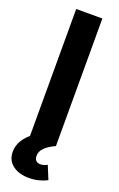

<svg xmlns="http://www.w3.org/2000/svg" viewBox="-178 -773 636 1029"><g transform="rotate(20 140.5 -259.0)"><path d="M214.9 -727.5V0H65.7V-727.5ZM136.3 210.3Q79.5 210.3 43.5 183.2Q7.6 156.2 7.6 107.1Q7.6 72.7 26 42Q44.5 11.4 75.8 -10.7L214.9 0Q176.1 17.7 155.6 38.2Q135 58.7 135 84.5Q135 101.2 143.8 110.8Q152.7 120.4 170.3 120.4Q181 120.4 190.4 117.2Q199.8 114 208 109.1L239.5 185.6Q221.4 195.7 194 203Q166.6 210.3 136.3 210.3Z"/></g></svg>

Font: Adwaita Sans
Style: Regular
Weight: 400
Designer: Rasmus Andersson
Foundry: rsms
Version: Version 4.001;git-9221beed3